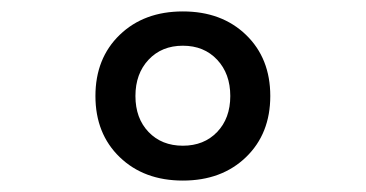

<svg xmlns="http://www.w3.org/2000/svg" viewBox="-20 -760 640 336"><path d="M300 -444Q232 -444 189.5 -485Q147 -526 147 -592Q147 -658 189.5 -699Q232 -740 300 -740Q368 -740 410.5 -699Q453 -658 453 -592Q453 -526 410.5 -485Q368 -444 300 -444ZM300 -505Q337 -505 360 -529Q383 -553 383 -592Q383 -631 360 -655.5Q337 -680 300 -680Q263 -680 240 -655.5Q217 -631 217 -592Q217 -553 240 -529Q263 -505 300 -505Z"/></svg>

Font: JetBrainsMono NFM Medium
Style: Regular
Weight: 500
Monospace: yes
Designer: Philipp Nurullin, Konstantin Bulenkov
Foundry: JetBrains
Version: Version 2.304; ttfautohint (v1.8.4.7-5d5b);Nerd Fonts 3.3.0